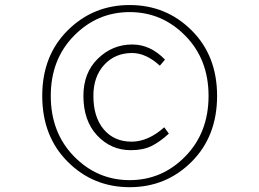

<svg xmlns="http://www.w3.org/2000/svg" viewBox="-20 -738 1040 770"><path d="M149.4 -353.5Q149.4 -514.6 251.5 -616.2Q353.5 -717.8 500 -717.8Q646.5 -717.8 748.5 -616.2Q850.6 -514.6 850.6 -353.5Q850.6 -191.4 748.5 -89.4Q646.5 12.7 500 12.7Q353.5 12.7 251.5 -89.4Q149.4 -191.4 149.4 -353.5ZM816.4 -353.5Q816.4 -500 723.1 -594.7Q629.9 -689.5 500 -689.5Q370.1 -689.5 276.9 -594.7Q183.6 -500 183.6 -353.5Q183.6 -206.1 276.9 -110.8Q370.1 -15.6 500 -15.6Q629.9 -15.6 723.1 -110.8Q816.4 -206.1 816.4 -353.5ZM504.9 -135.7Q424.8 -135.7 369.6 -194.8Q314.5 -253.9 314.5 -353.5Q314.5 -446.3 372.6 -502.9Q430.7 -559.6 510.7 -559.6Q583 -559.6 641.6 -499L621.1 -474.6Q565.4 -525.4 509.8 -525.4Q441.4 -525.4 397.9 -478Q354.5 -430.7 354.5 -353.5Q354.5 -268.6 396 -219.2Q437.5 -169.9 507.8 -169.9Q574.2 -169.9 638.7 -227.5L657.2 -202.1Q621.1 -168.9 587.4 -152.3Q553.7 -135.7 504.9 -135.7Z"/></svg>

Font: Gen Shin Gothic Monospace ExtraLight
Style: Regular
Weight: 200
Designer: [Source Han Sans]
Ryoko NISHIZUKA  (kana & ideographs); Paul D. Hunt (Latin, Greek & Cyrillic); Wenlong ZHANG  (bopomofo
Version: Version 1.002.20150607